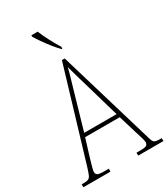

<svg xmlns="http://www.w3.org/2000/svg" viewBox="-226 -1032 993 1134"><g transform="rotate(-30 270.0 -465.5)"><path d="M-3 0V-20H15Q33 -20 43.5 -25Q54 -30 60.5 -45.5Q67 -61 77 -93L263 -714H282L477 -59Q484 -33 493.5 -26.5Q503 -20 531 -20H543V0H371V-20H396Q430 -20 439.5 -26.5Q449 -33 449 -48Q449 -58 441.5 -81.5Q434 -105 429 -122L390 -251H154L118 -134Q115 -122 109.5 -104.5Q104 -87 100 -71Q96 -55 96 -47Q96 -33 106 -26.5Q116 -20 150 -20H182V0ZM162 -276H383L319 -497Q304 -549 291.5 -591.5Q279 -634 272 -661Q267 -636 254 -593.5Q241 -551 230 -511ZM294 -771Q276 -789 253 -817.5Q230 -846 210 -875Q190 -904 180 -921V-931H223Q236 -897 258.5 -855Q281 -813 299 -784V-771Z"/></g></svg>

Font: Noto Serif Armenian Condensed Thin
Style: Regular
Weight: 100
Width: 3
Designer: Monotype Design Team
Foundry: Monotype Imaging Inc.
Version: Version 2.008; ttfautohint (v1.8.4.7-5d5b)